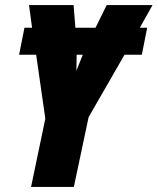

<svg xmlns="http://www.w3.org/2000/svg" viewBox="-20 -734 619 754"><path d="M102 0 158 -268 122 -519H55L76 -625H106L94 -714H269L276 -625H355L399 -714H579L529 -625H558L537 -519H469L328 -274L270 0ZM280 -456 305 -519H281Z"/></svg>

Font: Noto Sans Display Condensed Black
Style: Italic
Weight: 900
Width: 3
Italic angle: -192°
Designer: Monotype Design Team
Foundry: Monotype Imaging Inc.
Version: Version 1.900